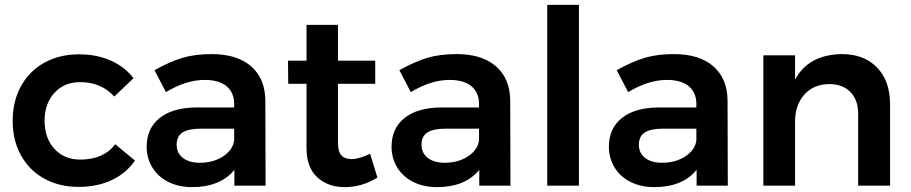

<svg xmlns="http://www.w3.org/2000/svg" viewBox="-20 -762 3738 788"><path d="M309 -425Q244 -425 203.5 -381Q163 -337 163 -267Q163 -195 203.5 -151Q244 -107 309 -107Q405 -107 453 -170L534 -103Q498 -51 439 -23Q380 5 302 5Q223 5 161.5 -29Q100 -63 66 -124.5Q32 -186 32 -266Q32 -347 66.5 -409Q101 -471 162.5 -505Q224 -539 304 -539Q377 -539 434.5 -513.5Q492 -488 528 -441L449 -366Q395 -425 309 -425Z M942 0V-65Q914 -30 870 -12Q826 6 769 6Q713 6 670.5 -15.5Q628 -37 605 -75Q582 -113 582 -160Q582 -235 635 -277.5Q688 -320 785 -321H941V-335Q941 -382 910 -408Q879 -434 820 -434Q744 -434 661 -384L614 -474Q677 -509 728.5 -524.5Q780 -540 849 -540Q953 -540 1010.5 -490Q1068 -440 1069 -350L1070 0ZM941 -186V-234H806Q754 -234 729.5 -218.5Q705 -203 705 -168Q705 -134 730.5 -114Q756 -94 800 -94Q856 -94 896 -120.5Q936 -147 941 -186Z M1529 -33Q1465 6 1395 6Q1326 6 1282 -34.5Q1238 -75 1238 -154V-418H1163L1162 -513H1238V-660H1367V-513H1520V-418H1367V-177Q1367 -140 1381 -124.5Q1395 -109 1423 -109Q1453 -109 1499 -131Z M1947 0V-65Q1919 -30 1875 -12Q1831 6 1774 6Q1718 6 1675.5 -15.5Q1633 -37 1610 -75Q1587 -113 1587 -160Q1587 -235 1640 -277.5Q1693 -320 1790 -321H1946V-335Q1946 -382 1915 -408Q1884 -434 1825 -434Q1749 -434 1666 -384L1619 -474Q1682 -509 1733.5 -524.5Q1785 -540 1854 -540Q1958 -540 2015.5 -490Q2073 -440 2074 -350L2075 0ZM1946 -186V-234H1811Q1759 -234 1734.5 -218.5Q1710 -203 1710 -168Q1710 -134 1735.5 -114Q1761 -94 1805 -94Q1861 -94 1901 -120.5Q1941 -147 1946 -186Z M2226 -742H2356V0H2226Z M2839 0V-65Q2811 -30 2767 -12Q2723 6 2666 6Q2610 6 2567.5 -15.5Q2525 -37 2502 -75Q2479 -113 2479 -160Q2479 -235 2532 -277.5Q2585 -320 2682 -321H2838V-335Q2838 -382 2807 -408Q2776 -434 2717 -434Q2641 -434 2558 -384L2511 -474Q2574 -509 2625.5 -524.5Q2677 -540 2746 -540Q2850 -540 2907.5 -490Q2965 -440 2966 -350L2967 0ZM2838 -186V-234H2703Q2651 -234 2626.5 -218.5Q2602 -203 2602 -168Q2602 -134 2627.5 -114Q2653 -94 2697 -94Q2753 -94 2793 -120.5Q2833 -147 2838 -186Z M3633 -334V0H3502V-296Q3502 -352 3470 -384.5Q3438 -417 3383 -417Q3318 -416 3280.5 -373Q3243 -330 3243 -263V0H3113V-535H3243V-435Q3298 -538 3435 -540Q3527 -540 3580 -484.5Q3633 -429 3633 -334Z"/></svg>

Font: Montserrat arm2 Medium
Style: Regular
Weight: 500
Designer: Julieta Ulanovsky
Foundry: Julieta Ulanovsky
Version: Version 6.000